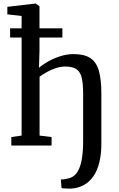

<svg xmlns="http://www.w3.org/2000/svg" viewBox="-20 -842 688 1111"><path d="M389.5 249.5Q385.5 249.5 373.5 249.2Q361.5 249 350.2 248.2Q339 247.5 336 245.5L332 196Q339.5 197.5 356.5 194.5Q373.5 191.5 384 188Q413.5 178.5 430.2 149.2Q447 120 454 75.8Q461 31.5 461 -22V-302Q461 -356 453.2 -390.5Q445.5 -425 423.2 -441Q401 -457 358 -457Q331.5 -457 304.2 -448.2Q277 -439.5 252.5 -425.8Q228 -412 209 -398V-57.5L278.5 -49V0H45.5V-49L105 -57.5V-749.5L22.5 -759V-802.5L185 -821.5H186.5L208.5 -806V-548L205.5 -449.5Q223.5 -466 255.5 -484.5Q287.5 -503 326.8 -516Q366 -529 406 -529Q467.5 -529 502.5 -506Q537.5 -483 552 -432.8Q566.5 -382.5 566.5 -301.5V-10.5Q566.5 51.5 554.5 99Q542.5 146.5 519.5 179.2Q496.5 212 463.8 229.5Q431 247 389.5 249.5ZM38.5 -625V-678H341V-625Z"/></svg>

Font: Merriweather 20pt
Style: Regular
Weight: 400
Version: Version 2.100